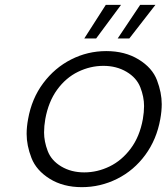

<svg xmlns="http://www.w3.org/2000/svg" viewBox="-20 -765 688 793"><path d="M377 -606H328L417 -745H480ZM514 -606H466L559 -745H622ZM318 8Q241 8 185.5 -26.5Q130 -61 110 -112.5Q90 -164 90 -212Q90 -241 96 -273Q111 -358 158.5 -421.5Q206 -485 274 -519.5Q342 -554 419 -554Q496 -554 552.5 -519.5Q609 -485 628.5 -433.5Q648 -382 648 -335Q648 -306 642 -273Q627 -189 580 -125Q533 -61 464 -26.5Q395 8 318 8ZM328 -53Q382 -53 432.5 -77.5Q483 -102 520 -151.5Q557 -201 570 -273Q575 -302 575 -327Q575 -365 559.5 -404.5Q544 -444 502.5 -468.5Q461 -493 407 -493Q353 -493 302.5 -468.5Q252 -444 216 -394.5Q180 -345 167 -273Q162 -244 162 -218Q162 -181 177 -141.5Q192 -102 233 -77.5Q274 -53 328 -53Z"/></svg>

Font: Fz Poppins Light
Style: Italic
Weight: 300
Italic angle: -10°
Designer: Ninad Kale (Devanagari), Jonny Pinhorn (Latin)
Foundry: Indian Type Foundry
Version: Vit hóa bi Vntype.Com & FontZin.Com